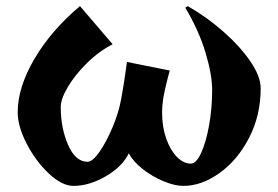

<svg xmlns="http://www.w3.org/2000/svg" viewBox="-20 -597 912 629"><path d="M38 -229Q38 -311 93 -404.5Q148 -498 242 -577L349 -452Q304 -429 265 -390.5Q226 -352 202.5 -312.5Q179 -273 179 -246Q179 -178 203 -122.5Q227 -67 267 -67Q283 -67 305.5 -99Q328 -131 348.5 -179.5Q369 -228 377 -273Q385 -314 396 -394L536 -366Q518 -299 514 -269Q511 -248 511 -228Q511 -181 524.5 -143Q538 -105 559.5 -83Q581 -61 605 -61Q623 -61 639 -96Q655 -131 665 -186.5Q675 -242 675 -302Q675 -352 653.5 -424Q632 -496 587 -572L595 -577Q655 -543 710 -495Q765 -447 799.5 -397Q834 -347 834 -308Q834 -219 796 -145.5Q758 -72 699 -30Q640 12 581 12Q552 12 515 -3.5Q478 -19 446.5 -44Q415 -69 402 -95Q381 -51 326.5 -19.5Q272 12 221 12Q183 12 140 -28.5Q97 -69 67.5 -126Q38 -183 38 -229Z"/></svg>

Font: Tiejili SC
Style: Regular
Weight: 400
Designer: Buernia
Foundry: Ershou Xiaoxi Press
Version: Version 1.100